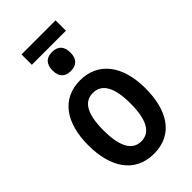

<svg xmlns="http://www.w3.org/2000/svg" viewBox="-268 -950 1036 1036"><g transform="rotate(-45 250.0 -432.5)"><path d="M124 -796H384V-875H124ZM249 -623C294 -623 318 -648 318 -695C318 -744 294 -768 249 -768C206 -768 181 -744 181 -695C181 -647 206 -623 249 -623ZM251 10C400 10 468 -108 468 -272C468 -452 382 -553 249 -553C107 -553 32 -443 32 -273C32 -107 104 10 251 10ZM250 -86C181 -86 147 -150 147 -273C147 -395 181 -456 249 -456C318 -456 353 -395 353 -272C353 -150 319 -86 250 -86Z"/></g></svg>

Font: Noto Sans Mono ExtraCondensed SemiBold
Style: Regular
Weight: 600
Width: 2
Designer: Monotype Design Team
Foundry: Monotype Imaging Inc.
Version: Version 2.014